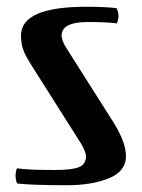

<svg xmlns="http://www.w3.org/2000/svg" viewBox="-20 -534 419 567"><path d="M31 8Q26 -1 26 -15Q26 -26 30 -37Q60 -32 142 -32Q193 -32 213.5 -40.5Q234 -49 234 -73Q234 -84 220 -109L80 -330Q56 -367 49 -386Q42 -405 42 -429Q42 -515 239 -514Q289 -514 324 -510Q330 -498 330 -487Q330 -477 325 -465Q294 -469 239 -469Q162 -469 162 -429Q162 -413 178 -389L318 -168Q352 -112 352 -73Q352 -28 301.5 -7.5Q251 13 178 13Q79 13 31 8Z"/></svg>

Font: Federant
Style: Medium
Weight: 500
Designer: Cyreal (www.cyreal.org)
Foundry: Cyreal (www.cyreal.org)
Version: Version 1.010